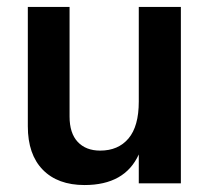

<svg xmlns="http://www.w3.org/2000/svg" viewBox="-20 -527 605 552"><path d="M500 0H379V-83Q339 5 223 5Q146 5 103 -39Q60 -83 60 -164V-507H180V-192Q180 -144 203.5 -119Q227 -94 268 -94Q320 -94 349.5 -129Q379 -164 379 -235V-507H500Z"/></svg>

Font: Hind Siliguri SemiBold
Style: Regular
Weight: 600
Designer: Jyotish Sonowal
Foundry: Indian Type Foundry
Version: Version 1.001;PS 1.0;hotconv 1.0.86;makeotf.lib2.5.63406; tt